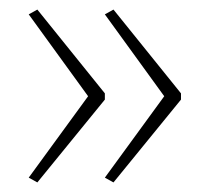

<svg xmlns="http://www.w3.org/2000/svg" viewBox="-20 -479 437 401"><path d="M358 -271V-284L217 -459L199 -449L323 -278L199 -108L217 -98ZM199 -271V-284L58 -459L40 -449L164 -278L40 -108L58 -98Z"/></svg>

Font: Noto Sans Sinhala ExtraCondensed Thin
Style: Regular
Weight: 100
Width: 2
Designer: Jelle Bosma - Monotype Design Team
Foundry: Monotype Imaging Inc.
Version: Version 2.006